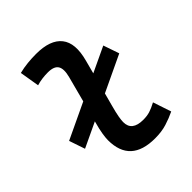

<svg xmlns="http://www.w3.org/2000/svg" viewBox="-208 -867 1003 1003"><g transform="rotate(-45 293.0 -366.0)"><path d="M57.6 -210.9 27.8 -298.8 226.1 -392.6 263.7 -535.2Q276.4 -584 262.2 -607.2Q248 -630.4 202.1 -630.4Q181.6 -630.4 160.4 -627.7Q139.2 -625 118.7 -618.7L100.6 -728Q131.8 -735.8 163.6 -739Q195.3 -742.2 226.6 -742.2Q331.5 -742.2 373 -689.7Q414.6 -637.2 386.2 -532.7L366.7 -459L506.3 -524.9L536.6 -437L335.4 -341.8L316.9 -272.9Q305.2 -230 301 -205.6Q296.9 -181.2 296.9 -168.5Q296.4 -102.5 379.9 -102.5Q407.7 -102.5 429.2 -109.1Q450.7 -115.7 480 -131.3L513.7 -30.3Q479.5 -13.7 441.7 -2Q403.8 9.8 355 9.8Q173.8 9.8 173.8 -157.7Q173.8 -174.3 178 -201.4Q182.1 -228.5 194.3 -272.9L195.3 -275.9Z"/></g></svg>

Font: Cascadia Mono NF SemiBold
Style: Italic
Weight: 600
Italic angle: -10°
Monospace: yes
Designer: Aaron Bell
Foundry: Saja Typeworks
Version: Version 2404.023; ttfautohint (v1.8.4)